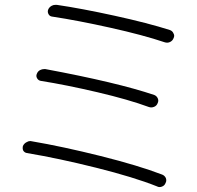

<svg xmlns="http://www.w3.org/2000/svg" viewBox="-20 -758 801 782"><path d="M192.4 -690.4Q182.6 -691.4 177.7 -700.2Q172.9 -709 175.8 -717.8Q179.7 -728.5 190.4 -734.4Q197.3 -738.3 206.1 -738.3Q209 -738.3 210.9 -738.3Q311.5 -723.6 447.3 -693.8Q583 -664.1 671.9 -635.7Q682.6 -631.8 686.5 -622.1Q689.5 -617.2 689.5 -612.3Q689.5 -607.4 686.5 -601.6Q682.6 -591.8 672.4 -586.9Q662.1 -582 650.4 -585.9Q563.5 -615.2 429.7 -645Q295.9 -674.8 192.4 -690.4ZM145.5 -428.7Q135.7 -430.7 130.9 -439.5Q126 -448.2 129.9 -457Q133.8 -467.8 143.6 -472.7Q151.4 -476.6 159.2 -476.6Q162.1 -476.6 165 -476.6Q458 -421.9 608.4 -371.1Q618.2 -367.2 622.6 -357.4Q627 -347.7 622.1 -337.9Q618.2 -327.1 607.4 -322.8Q596.7 -318.4 585.9 -322.3Q503.9 -352.5 377 -382.3Q250 -412.1 145.5 -428.7ZM88.9 -134.8Q79.1 -136.7 74.2 -145.5Q72.3 -150.4 72.3 -155.3Q72.3 -159.2 73.2 -163.1Q78.1 -173.8 87.9 -178.7Q95.7 -183.6 103.5 -183.6Q106.4 -183.6 109.4 -182.6Q235.4 -161.1 389.6 -122.6Q543.9 -84 640.6 -46.9Q650.4 -43 655.3 -33.2Q657.2 -28.3 657.2 -23.4Q657.2 -17.6 654.3 -12.7Q650.4 -2 639.6 2Q634.8 3.9 629.9 3.9Q624 3.9 619.1 1Q526.4 -36.1 372.1 -74.7Q217.8 -113.3 88.9 -134.8Z"/></svg>

Font: Gen Jyuu Gothic P Light
Style: Regular
Weight: 200
Designer: [Source Han Sans]
Ryoko NISHIZUKA  (kana & ideographs); Paul D. Hunt (Latin, Greek & Cyrillic); Wenlong ZHANG  (bopomofo
Version: Version 1.002.20150607